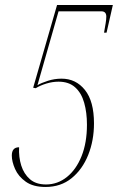

<svg xmlns="http://www.w3.org/2000/svg" viewBox="-20 -734 469 764"><path d="M161 10Q112 10 82.5 -11Q53 -32 40 -61.5Q27 -91 27 -115Q27 -148 56 -148Q54 -109 64.5 -75.5Q75 -42 99 -21Q123 0 163 0Q209 0 246 -29.5Q283 -59 304.5 -112.5Q326 -166 326 -238Q326 -286 315 -325Q304 -364 279 -386.5Q254 -409 213 -409Q189 -409 164.5 -401.5Q140 -394 122 -383L112 -385L207 -714H429L404 -604H394Q398 -627 400.5 -642Q403 -657 403 -668Q403 -689 383 -689H213L129 -395Q144 -404 170.5 -412.5Q197 -421 225 -421Q282 -421 318 -376Q354 -331 354 -243Q354 -175 331 -117.5Q308 -60 265 -25Q222 10 161 10Z"/></svg>

Font: Noto Serif Display ExtraCondensed Thin
Style: Italic
Weight: 100
Width: 2
Italic angle: -12°
Designer: Monotype Design Team
Foundry: Monotype Imaging Inc.
Version: Version 2.009